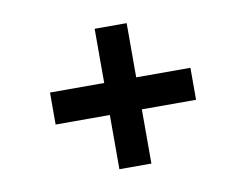

<svg xmlns="http://www.w3.org/2000/svg" viewBox="-56 -570 741 579"><g transform="rotate(-10 315.0 -280.0)"><path d="M100 -231H266V-65H364V-231H530V-329H364V-495H266V-329H100Z"/></g></svg>

Font: Grotesk 02 Mince
Style: Bold
Weight: 400
Designer: Frank Adebiaye, contributions by Jérémy Landes, Ariel Martín Pérez
Foundry: Velvetyne Type Foundry
Version: Version 3.000;Glyphs 3.1.2 (3150)